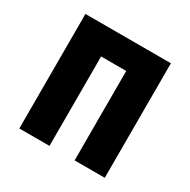

<svg xmlns="http://www.w3.org/2000/svg" viewBox="-124 -637 748 755"><g transform="rotate(30 250.0 -260.0)"><path d="M56 0V-520H444V0H307V-406H193V0Z"/></g></svg>

Font: Iosevka Heavy
Style: Regular
Weight: 900
Monospace: yes
Designer: Belleve Invis
Foundry: Belleve Invis
Version: Version 32.5.0; ttfautohint (v1.8.4)